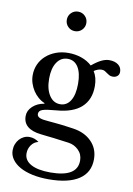

<svg xmlns="http://www.w3.org/2000/svg" viewBox="-111 -873 831 1201"><g transform="rotate(10 304.5 -272.5)"><path d="M274 -215Q316 -215 339.5 -253Q363 -291 363 -360Q363 -428 339.5 -465.5Q316 -503 273 -503Q230 -503 204.5 -465Q179 -427 179 -361Q179 -295 205 -255Q231 -215 274 -215ZM219 -98Q243 -96 263 -94Q283 -92 302.5 -90Q322 -88 341.5 -85Q361 -82 384 -79Q456 -68 499.5 -23.5Q543 21 543 88Q543 172 476.5 216Q410 260 284 260Q228 260 181.5 250Q135 240 102 221.5Q69 203 50.5 177Q32 151 32 120Q32 99 39 81Q46 63 58 49.5Q70 36 86.5 28Q103 20 121 20Q155 20 182 41Q155 47 138 70.5Q121 94 121 124Q121 168 164.5 192Q208 216 288 216Q459 216 459 111Q459 71 432 44.5Q405 18 368 13Q344 10 318.5 6.5Q293 3 268.5 0Q244 -3 223 -5Q202 -7 189 -9Q133 -15 104 -39Q75 -63 75 -105Q75 -140 104 -167Q133 -194 177 -201V-205Q155 -214 136 -230.5Q117 -247 103.5 -268Q90 -289 82 -313.5Q74 -338 74 -364Q74 -402 88.5 -434Q103 -466 129.5 -489.5Q156 -513 192 -526.5Q228 -540 271 -540Q315 -540 354 -526.5Q393 -513 421 -487Q455 -515 481 -527.5Q507 -540 530 -540Q566 -540 587.5 -523.5Q609 -507 609 -479Q609 -462 597.5 -452Q586 -442 569 -442Q555 -442 546 -447Q537 -452 529.5 -457.5Q522 -463 514 -468Q506 -473 494 -473Q470 -473 445 -456Q469 -419 469 -363Q469 -278 416 -229.5Q363 -181 257 -173Q196 -168 172 -160Q148 -152 148 -131Q148 -115 166 -107.5Q184 -100 219 -98ZM224 -743Q224 -769 242 -787Q260 -805 286 -805Q312 -805 330 -787Q348 -769 348 -743Q348 -717 330 -699Q312 -681 286 -681Q260 -681 242 -699Q224 -717 224 -743Z"/></g></svg>

Font: Libre Baskerville
Style: Regular
Weight: 400
Designer: Pablo Impallari, Rodrigo Fuenzalida
Foundry: Pablo Impallari, Rodrigo Fuenzalida
Version: Version 1.000; ttfautohint (v0.93) -l 8 -r 50 -G 200 -x 14 -